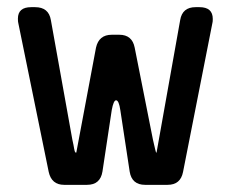

<svg xmlns="http://www.w3.org/2000/svg" viewBox="-20 -505 644 536"><path d="M193 -79H191Q188 -82 187 -90Q186 -95 185 -101Q184 -107 182 -115L122 -449Q116 -485 78 -485H67Q30 -485 30 -453Q30 -444 31 -441L116 -25Q124 11 159 11H223Q260 11 266 -26L292 -198Q297 -225 304 -225Q312 -225 316 -197L342 -26Q348 11 385 11H448Q484 11 491 -25L573 -441Q574 -444 574 -452Q574 -485 537 -485H526Q489 -485 483 -449L417 -79H416Q415 -79 407 -115L356 -372Q349 -408 313 -408H292Q256 -408 248 -372Z"/></svg>

Font: WDXL Lubrifont SC
Style: Regular
Weight: 400
Designer: [WDXL Lubrifont] Copyright 2020-2022 (c) NightFurySL2001, Skr-ZERO; [ZCOOL QingKe HuangYou] Copyright 2018-2022 (c) The 
Version: Version 2.001;hotconv 1.1.1;makeotfexe 2.6.0